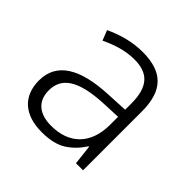

<svg xmlns="http://www.w3.org/2000/svg" viewBox="-145 -678 825 825"><g transform="rotate(45 268.0 -265.5)"><path d="M275.9 -541C211.9 -541 151.9 -522.9 101.1 -499L119.1 -453.1C169.9 -477.1 219.2 -493.2 273.9 -493.2C355.5 -493.2 397.9 -452.6 397.9 -349.1V-312L300.8 -307.1C135.3 -299.8 46.9 -246.1 46.9 -139.2C46.9 -43 108.9 9.8 211.9 9.8C261.2 9.8 299.8 0.5 327.6 -17.6C355.5 -35.6 378.9 -60.1 397.9 -89.8H400.9L411.1 0H454.1V-357.9C454.1 -484.9 396.5 -541 275.9 -541ZM397.9 -269V-216.8C396.5 -105 333 -38.1 222.2 -38.1C149.9 -38.1 106.9 -72.3 106.9 -139.2C106.9 -219.2 171.9 -257.8 308.1 -265.1Z"/></g></svg>

Font: Noto Reveo Sans
Style: Regular
Weight: 300
Designer: Monotype Design Team
Foundry: Monotype Imaging Inc.
Version: Version 2.007